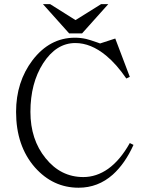

<svg xmlns="http://www.w3.org/2000/svg" viewBox="-20 -877 707 915"><path d="M496.1 -857.4H461.9L339.8 -781.2L218.8 -857.4H184.6L309.6 -717.8H371.1ZM616.2 -186.5 598.6 -195.3Q552.7 -113.3 495.1 -72.3Q439.5 -33.2 377 -33.2Q269.5 -33.2 197.3 -123Q125 -211.9 125 -343.8Q125 -480.5 185.5 -575.2Q248 -671.9 338.9 -671.9Q413.1 -671.9 485.4 -612.3Q535.2 -571.3 582 -502.9L598.6 -510.7L529.3 -693.4L457 -669.9L443.4 -674.8Q407.2 -687.5 390.6 -691.4Q364.3 -697.3 336.9 -697.3Q216.8 -697.3 134.8 -589.8Q56.6 -486.3 56.6 -343.8Q56.6 -181.6 146.5 -79.1Q232.4 17.6 354.5 17.6Q447.3 17.6 517.6 -44.9Q576.2 -97.7 616.2 -186.5Z"/></svg>

Font: Batang
Style: Regular
Weight: 400
Version: Version 2.21